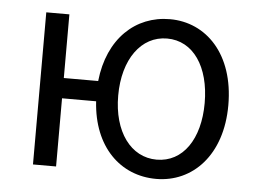

<svg xmlns="http://www.w3.org/2000/svg" viewBox="-45 -610 907 679"><g transform="rotate(5 408.5 -270.5)"><path d="M528 -55C436 -55 373 -141 373 -269C373 -398 436 -485 528 -485C621 -485 680 -398 680 -269C680 -141 621 -55 528 -55ZM532 13C661 13 764 -91 764 -269C764 -450 661 -554 532 -554C410 -554 314 -466 298 -314H176V-540H94V0H176V-242H297C307 -81 405 13 532 13Z"/></g></svg>

Font: ChiuKong Gothic MN Normal
Style: Regular
Weight: 350
Designer: Ryoko NISHIZUKA 西塚涼子 (kana, bopomofo & ideographs); Paul D. Hunt (Latin, Greek & Cyrillic); Sandoll Communications 산돌커뮤니
Foundry: Adobe
Version: Version 1.300